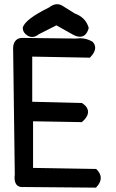

<svg xmlns="http://www.w3.org/2000/svg" viewBox="-20 -860 540 893"><path d="M208 -825.2Q244.1 -853.5 276.9 -829.1L327.6 -797.4Q377.9 -779.3 392.1 -731.9L392.6 -730.5V-729Q389.6 -718.8 385.7 -711.4Q376.5 -693.4 359.6 -689.9Q342.8 -686.5 321.3 -697.8L242.2 -742.2L159.7 -700.2Q144 -687.5 128.4 -688Q112.8 -688.5 98.6 -701.7Q85.9 -713.4 85.9 -730.5V-731.4V-731.9Q96.7 -770.5 208 -825.2ZM86.9 -683.6 334.5 -680.7Q375.5 -686.5 410.2 -666L411.1 -665.5L411.6 -665Q425.3 -648.9 422.1 -631.1Q418.9 -613.3 399.9 -593.8L397.9 -591.8H395.5L129.9 -596.7V-386.7L359.4 -380.9H361.3L362.8 -379.9Q367.7 -376.5 371.8 -373Q376 -369.6 379.4 -365.7Q393.1 -348.6 388.4 -330.3Q383.8 -312 362.3 -293.5L360.4 -292H358.4L133.8 -295.9V-79.1L424.8 -74.2H427.2L428.7 -72.8Q449.2 -52.7 448.7 -31.5Q448.2 -10.3 428.2 10.7L426.3 12.7H423.8L89.8 9.8Q88.4 9.8 86.7 10Q85 10.3 83.5 10Q82 9.8 80.6 9.8Q79.1 9.8 77.6 9.8Q59.6 7.3 52.5 -8.1Q45.4 -23.4 48.8 -48.3L41 -637.7V-638.2Q42 -660.6 54 -672.6Q65.9 -684.6 86.9 -683.6Z"/></svg>

Font: NaikaiFont
Style: SemiBold
Weight: 600
Version: Version 1.89